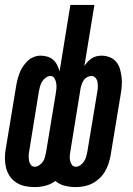

<svg xmlns="http://www.w3.org/2000/svg" viewBox="-21 -755 541 783"><path d="M121 8Q100 8 81 4Q62 0 45.5 -10.5Q29 -21 18.5 -37Q8 -53 3.5 -71.5Q-1 -90 -1 -110.5Q-1 -131 3 -151L44 -399Q46 -413 49.5 -427Q53 -441 58 -455Q63 -469 71.5 -482Q80 -495 90.5 -505.5Q101 -516 115.5 -522Q130 -528 144 -528Q159 -528 172.5 -524Q186 -520 196 -511Q206 -502 212 -490Q218 -478 222 -464L266 -735H364L323 -485Q328 -494 336 -502.5Q344 -511 353 -517Q362 -523 372.5 -525.5Q383 -528 393 -528Q411 -528 427 -521.5Q443 -515 453.5 -502Q464 -489 468.5 -472.5Q473 -456 475 -439Q477 -422 475.5 -404Q474 -386 471 -369L430 -121Q427 -104 421.5 -87.5Q416 -71 407 -55.5Q398 -40 384.5 -27.5Q371 -15 355.5 -7Q340 1 322.5 4.5Q305 8 288 8Q265 8 243 2.5Q221 -3 205 -17Q186 -3 164 2.5Q142 8 121 8ZM288 -75Q298 -75 307 -81.5Q316 -88 321.5 -96.5Q327 -105 330 -115Q333 -125 335 -135L376 -382Q378 -392 378 -402Q378 -412 376.5 -421Q375 -430 368.5 -437.5Q362 -445 352 -445Q344 -445 335.5 -441Q327 -437 321.5 -429.5Q316 -422 313 -413.5Q310 -405 308 -397L266 -138Q264 -128 263.5 -118Q263 -108 265 -99Q267 -90 272.5 -82.5Q278 -75 288 -75ZM121 -75Q130 -75 139.5 -81.5Q149 -88 154.5 -96.5Q160 -105 162.5 -115Q165 -125 167 -135L206 -371Q208 -382 209 -393Q210 -404 208.5 -414.5Q207 -425 201.5 -435Q196 -445 185 -445Q175 -445 166 -438.5Q157 -432 151.5 -423.5Q146 -415 143 -405Q140 -395 138 -385L98 -138Q96 -128 96 -118Q96 -108 97.5 -99Q99 -90 105 -82.5Q111 -75 121 -75Z"/></svg>

Font: Iosevka Term Curly Oblique
Style: Bold
Weight: 700
Italic angle: -9°
Designer: Belleve Invis
Foundry: Belleve Invis
Version: Version 32.3.0